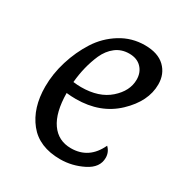

<svg xmlns="http://www.w3.org/2000/svg" viewBox="-164 -810 910 953"><g transform="rotate(30 291.5 -333.5)"><path d="M230 -281Q203 -281 176 -284Q177 -173 217.5 -115Q258 -57 331 -57Q434 -57 481 -158Q505 -135 505 -102Q505 -46 442.5 -14.5Q380 17 312 17Q191 17 129.5 -60Q68 -137 68 -259Q68 -332 91 -406.5Q114 -481 154 -543.5Q194 -606 257 -645Q320 -684 395 -684Q470 -684 509.5 -646Q549 -608 549 -548Q549 -451 459.5 -366Q370 -281 230 -281ZM220 -517Q186 -439 178 -348Q202 -345 223 -345Q325 -345 384.5 -397.5Q444 -450 444 -515Q444 -556 418.5 -582.5Q393 -609 348.5 -609Q304 -609 271.5 -584Q239 -559 220 -517Z"/></g></svg>

Font: Paprika
Style: Regular
Weight: 400
Designer: Eduardo Rodriguez Tunni
Foundry: Eduardo Rodriguez Tunni
Version: Version 1.001